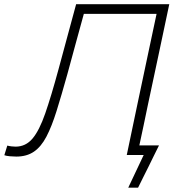

<svg xmlns="http://www.w3.org/2000/svg" viewBox="-58 -733 844 908"><path d="M19 7.5Q5 7.5 -11.5 6Q-28 4.5 -37.5 1L-23.5 -44.5Q-14.5 -42 -3.8 -40.8Q7 -39.5 15.5 -39.5Q63.5 -39.5 95.8 -77.8Q128 -116 156 -196.8Q184 -277.5 218.5 -404.5Q239 -481 260 -558Q281 -635 302 -713H742.5Q730 -654.5 718 -597.2Q706 -540 691.5 -472L641.5 -237.5Q630.5 -184.5 620.8 -138.2Q611 -92 601 -45.5H694Q681 -19.5 668.5 6Q656 31.5 644 56Q631.5 80.5 619.5 105Q607.5 129.5 595 154.5H548.5L621.5 0H541.5Q554 -60 565.8 -116Q577.5 -172 591.5 -238.5L640.5 -470Q652 -523.5 662 -571.2Q672 -619 682.5 -667.5H338.5Q319.5 -598 300 -527.2Q280.5 -456.5 260.5 -382Q232.5 -281.5 209.5 -208Q186.5 -134.5 161.5 -86.8Q136.5 -39 102.5 -15.8Q68.5 7.5 19 7.5Z"/></svg>

Font: Commissioner ExtraLight
Style: Italic
Weight: 200
Italic angle: -12°
Designer: Kostas Bartsokas
Foundry: Kostas Bartsokas
Version: Version 1.000; ttfautohint (v1.8.3)